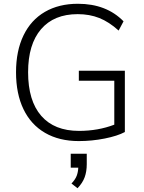

<svg xmlns="http://www.w3.org/2000/svg" viewBox="-20 -740 766 1018"><path d="M642 -365V-40Q603 -19 535 -5.5Q467 8 398 8Q294 8 219 -35.5Q144 -79 104.5 -161Q65 -243 65 -357Q65 -470 104.5 -552Q144 -634 218 -677Q292 -720 393 -720Q544 -720 635 -627L609 -578Q558 -624 506.5 -644.5Q455 -665 392 -665Q266 -665 197.5 -585Q129 -505 129 -357Q129 -206 198.5 -126Q268 -46 399 -46Q500 -46 586 -79V-312H398V-365ZM440 75V131Q440 169 429 199.5Q418 230 391 258L359 233Q379 212 386.5 192.5Q394 173 395 149H355V75Z"/></svg>

Font: Muli Light
Style: Regular
Weight: 300
Designer: Vernon Adams
Foundry: Vernon Adams
Version: Version 2.100